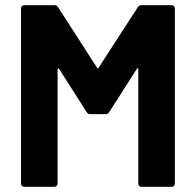

<svg xmlns="http://www.w3.org/2000/svg" viewBox="-20 -720 755 740"><path d="M525 -700H642Q647 -700 650.5 -696.5Q654 -693 654 -688V-12Q654 -7 650.5 -3.5Q647 0 642 0H525Q520 0 516.5 -3.5Q513 -7 513 -12V-453Q513 -457 511 -457Q509 -457 507 -454L401 -288Q396 -280 387 -280H328Q319 -280 314 -288L208 -454Q206 -457 204 -456.5Q202 -456 202 -452V-12Q202 -7 198.5 -3.5Q195 0 190 0H73Q68 0 64.5 -3.5Q61 -7 61 -12V-688Q61 -693 64.5 -696.5Q68 -700 73 -700H190Q199 -700 204 -692L354 -459Q357 -453 360 -459L511 -692Q516 -700 525 -700Z"/></svg>

Font: UMi
Style: Bold
Weight: 700
Designer: Peter Middis
Foundry: We Are UMi
Version: Version 1.0